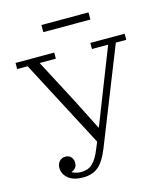

<svg xmlns="http://www.w3.org/2000/svg" viewBox="-127 -958 906 1064"><g transform="rotate(-15 326.5 -426.0)"><path d="M218 12Q162 12 132.5 -13Q103 -38 103 -73Q103 -96 116.5 -110.5Q130 -125 151 -125Q172 -125 183.5 -111.5Q195 -98 195 -78Q195 -61 186 -50Q177 -39 164 -35V-32Q174 -27 186 -23.5Q198 -20 214 -20Q233 -20 249 -25Q265 -30 278.5 -42Q292 -54 304.5 -74.5Q317 -95 329 -126L343 -160L79 -663H19V-698H241V-663H148L284 -404L370 -234H373L439 -403L541 -663H448V-698H645V-663H585L367 -114Q339 -44 305 -16Q271 12 218 12ZM212 -864H482V-823H212Z"/></g></svg>

Font: IBM Plex Serif Light
Style: Regular
Weight: 300
Designer: Mike Abbink, Paul van der Laan, Pieter van Rosmalen
Foundry: Bold Monday
Version: Version 3.001